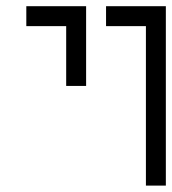

<svg xmlns="http://www.w3.org/2000/svg" viewBox="-20 -582 540 602"><path d="M437.5 -500Q437.5 -500 437.5 0H500V-562.5H312.5V-500ZM187.5 -500V-312.5H250Q250 -312.5 250 -562.5H62.5V-500Z"/></svg>

Font: BFUnifontExMono
Style: Regular
Weight: 500
Version: Version 15.0.06